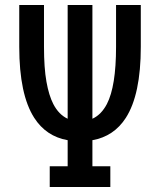

<svg xmlns="http://www.w3.org/2000/svg" viewBox="-20 -749 642 769"><path d="M179.2 -83H251V-187.5Q165 -202.6 117.2 -276.9Q57.1 -370.1 57.1 -561.5V-729H156.2V-561.5Q156.2 -477.1 166 -421.9Q175.8 -366.7 193.4 -332.5Q215.3 -290 251 -273.4V-729H350.1V-273.4Q385.7 -289.6 408.2 -332.5Q444.8 -403.3 444.8 -561.5V-729H543.9V-561.5Q543.9 -370.1 483.9 -276.9Q436 -202.6 350.1 -187.5V-83H421.9V0H179.2Z"/></svg>

Font: Vazir Code Hack
Style: Code-Hack
Weight: 400
Foundry: DejaVu fonts team - Redesigned by Saber Rastikerdar
Version: Version 1.1.2